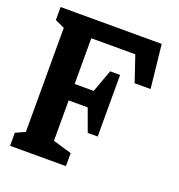

<svg xmlns="http://www.w3.org/2000/svg" viewBox="-132 -840 884 949"><g transform="rotate(20 310.0 -365.0)"><path d="M25.5 -68.5 108.2 -106.6 75.4 -50.4V-679.6L108.2 -623.4L25.5 -661.5V-730L557.5 -729.6L582.1 -501.2H498.2L444.9 -658.8L483.6 -636.8H198L220.8 -658.9V-376.2L182.2 -396.4H365.8L309.2 -363.7L364.4 -515.1H416.7V-191.2H364.4L309.2 -342.2L365.4 -309.7H182.2L220.8 -326.2V-51.2L188.2 -107L319.2 -68.5V0H25.5Z"/></g></svg>

Font: Monaspace Xenon Var ExtraLight
Style: Regular
Weight: 200
Designer: Riley Cran and the Lettermatic Team
Version: Version 1.200 (Monaspace Xenon Var)